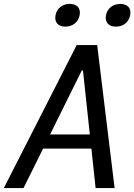

<svg xmlns="http://www.w3.org/2000/svg" viewBox="-42 -960 686 980"><path d="M543 0 454 -730H349.5L-22.5 0H78L178 -201.5H424.5L446 0ZM213.5 -273.5 375.5 -600.5H381.5L416.5 -273.5ZM241.5 -882.5C234.5 -846 255 -824 291.5 -824C328 -824 357.5 -846 364.5 -882.5C371.5 -918.5 350.5 -940 314 -940C277.5 -940 248.5 -918.5 241.5 -882.5ZM499 -882.5C492 -846 513 -824 549.5 -824C586 -824 615.5 -846 622.5 -882.5C629.5 -918.5 608.5 -940 572 -940C535.5 -940 506 -918.5 499 -882.5Z"/></svg>

Font: Monaspace Argon
Style: Italic
Weight: 400
Italic angle: -11°
Designer: Riley Cran & the Lettermatic Team
Foundry: Lettermatic
Version: Version 1.101 (Monaspace Argon)